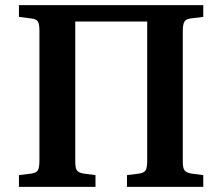

<svg xmlns="http://www.w3.org/2000/svg" viewBox="-20 -730 868 750"><path d="M54 0V-46L103 -52Q122 -55 128 -65Q134 -75 134 -104V-611Q134 -637 127.5 -646.5Q121 -656 101 -658L54 -664V-710H774V-664L725 -658Q707 -656 700.5 -645.5Q694 -635 694 -608V-100Q694 -74 700.5 -65Q707 -56 727 -52L774 -46V0H476V-46L524 -52Q543 -55 549 -65Q555 -75 555 -104V-646H274V-100Q274 -74 280 -65Q286 -56 306 -52L353 -46V0Z"/></svg>

Font: Literata 36pt SemiBold
Style: Regular
Weight: 600
Designer: Latin by Veronika Burian and Jose Scaglione. Greek by Irene Vlachou. Cyrillic by Vera Evstafieva.
Foundry: TypeTogether
Version: Version 3.002